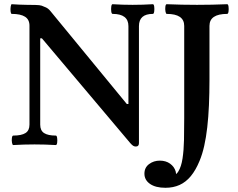

<svg xmlns="http://www.w3.org/2000/svg" viewBox="-20 -686 1129 912"><path d="M625.3 10Q618 10 612.5 6.5Q607 3 599 -6L179 -504H171V-94Q171 -66 189.3 -54Q207.6 -42 245.2 -42Q250 -42 251.5 -30.3Q253 -18.5 251.5 -7.8Q250 3 244.8 3Q194.4 0 144 0Q93.5 0 43 3Q39 3 37 -8Q35 -19 36.5 -30.5Q38 -42 43 -42Q82 -42 101 -54Q120 -66 120 -94V-564Q120 -593 99 -606.5Q78 -620 35.9 -620Q31.6 -620 30.3 -631.5Q29 -643 30.8 -654.5Q32.5 -666 36 -666Q54 -665 72 -664Q90 -663 108 -663Q126 -663 148 -662.5Q170 -662 178 -659Q186 -656 197.5 -651Q209 -646 219 -634L582.4 -192H590V-562Q590 -620 515 -620Q510 -620 508.5 -631.5Q507 -643 508.5 -654.5Q510 -666 515 -666Q562 -663 609.6 -663Q658.4 -663 706 -666Q711 -666 712.5 -654.7Q714 -643.3 712.5 -631.7Q711 -620 706 -620Q640 -620 640 -562V-6Q640 10 625.3 10ZM766 206Q719 206 692.5 187.5Q666 169 666 139Q666 110 688 93.5Q710 77 739 77Q768 77 788 91.5Q808 106 814.5 128.5Q821 151 806 175L788 151Q813 151 827 128.5Q841 106 847 67Q853 28 854 -21Q855 -70 855 -124V-563Q855 -620 772 -620Q768 -620 766 -631.5Q764 -643 765.5 -654.5Q767 -666 772 -666Q844 -663 916 -663Q987 -663 1059 -666Q1064 -666 1065.5 -654.5Q1067 -643 1065.5 -631.5Q1064 -620 1059 -620Q975 -620 975 -563V-307Q975 -243 972.5 -186.5Q970 -130 964.5 -81.5Q959 -33 950 7Q941 47 928 78Q910 122 886.5 150.5Q863 179 833 192.5Q803 206 766 206Z"/></svg>

Font: Junicode VF
Style: Regular
Weight: 400
Designer: Peter S. Baker
Version: Version 2.213